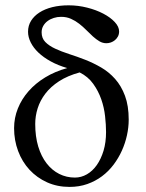

<svg xmlns="http://www.w3.org/2000/svg" viewBox="-20 -698 555 732"><path d="M384.3 -194.3Q384.3 -222.2 380.6 -255.1Q377 -288.1 366 -319.6Q355 -351.1 335.4 -378.4Q315.9 -405.8 283.7 -421.9Q237.3 -409.2 205.1 -388.2Q172.9 -367.2 152.8 -340.8Q132.8 -314.5 123.5 -284.9Q114.3 -255.4 114.3 -225.6Q114.3 -177.7 125.7 -139.6Q137.2 -101.6 157.7 -75.2Q178.2 -48.8 205.8 -34.9Q233.4 -21 265.6 -21Q289.6 -21 311.3 -33.4Q333 -45.9 349.1 -68.8Q365.2 -91.8 374.8 -123.5Q384.3 -155.3 384.3 -194.3ZM236.3 -438.5Q201.2 -448.7 173.6 -463.9Q146 -479 126.7 -497.3Q107.4 -515.6 97.2 -536.1Q86.9 -556.6 86.9 -577.1Q86.9 -600.1 98.4 -618.7Q109.9 -637.2 130.4 -650.4Q150.9 -663.6 179.2 -670.7Q207.5 -677.7 241.7 -677.7Q277.8 -677.7 312.3 -668.9Q346.7 -660.2 373.8 -646Q400.9 -631.8 417.5 -614Q434.1 -596.2 434.1 -578.1Q434.1 -567.4 429.7 -559.1Q425.3 -550.8 418.2 -544.9Q411.1 -539.1 402.6 -536.1Q394 -533.2 385.7 -533.2Q371.6 -533.2 359.1 -540.5Q346.7 -547.9 334.2 -559.1Q321.8 -570.3 309.1 -583.3Q296.4 -596.2 282 -607.4Q267.6 -618.7 250.7 -626.2Q233.9 -633.8 213.4 -633.8H212.4Q198.2 -633.8 185.1 -629.6Q171.9 -625.5 161.6 -617.9Q151.4 -610.4 145 -599.4Q138.7 -588.4 138.7 -574.7Q138.7 -552.2 152.8 -537.8Q167 -523.4 190.4 -512.5Q213.9 -501.5 243.7 -491.9Q273.4 -482.4 304.7 -470.2Q335.9 -458 365.7 -440.7Q395.5 -423.3 418.9 -397Q442.4 -370.6 456.5 -332.8Q470.7 -294.9 470.7 -241.7Q470.7 -212.9 464.1 -182.6Q457.5 -152.3 444.8 -124Q432.1 -95.7 413.1 -70.3Q394 -44.9 368.9 -26.1Q343.8 -7.3 312.7 3.7Q281.7 14.6 245.1 14.6Q198.2 14.6 159.4 -2.9Q120.6 -20.5 92.5 -50.8Q64.5 -81.1 49.1 -122.1Q33.7 -163.1 33.7 -209.5Q33.7 -248.5 48.1 -284.4Q62.5 -320.3 88.9 -350.3Q115.2 -380.4 152.6 -403.1Q189.9 -425.8 236.3 -438.5Z"/></svg>

Font: Doulos SIL Compact
Style: Regular
Weight: 400
Designer: Walt Agee, Victor Gaultney, Peter Martin, Debbi Hosken
Foundry: SIL International
Version: Version 4.110; 2011; Maintenance release ; LnSpcTght